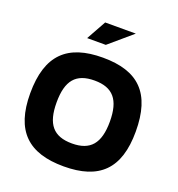

<svg xmlns="http://www.w3.org/2000/svg" viewBox="-155 -1007 1058 1142"><g transform="rotate(20 374.0 -435.5)"><path d="M375 9C152 9 40 -94 40 -332C40 -576 152 -679 375 -679C599 -679 708 -575 708 -332C708 -95 599 9 375 9ZM206 -335C206 -197 257 -136 375 -136C491 -136 543 -197 543 -335C543 -473 491 -534 375 -534C257 -534 206 -473 206 -335ZM246 -756H364L509 -880H315Z"/></g></svg>

Font: LT Wave Text Black
Style: Regular
Weight: 900
Designer: Daniel Lyons
Version: Version 2.5 (Glyphs App)